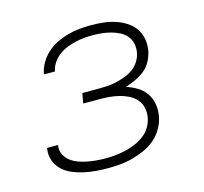

<svg xmlns="http://www.w3.org/2000/svg" viewBox="-84 -621 767 722"><g transform="rotate(-15 300.0 -260.0)"><path d="M250 8Q226 8 203 6Q180 4 157.5 -1Q135 -6 114 -15Q93 -24 77 -39Q61 -54 53 -76Q45 -98 49 -121V-125H92V-123Q89 -105 96.5 -89Q104 -73 117.5 -62.5Q131 -52 147.5 -46Q164 -40 181.5 -36.5Q199 -33 217.5 -31.5Q236 -30 254 -30Q273 -30 292 -32Q311 -34 330.5 -38.5Q350 -43 369 -51Q388 -59 404.5 -71.5Q421 -84 431.5 -102Q442 -120 445 -139Q448 -159 443.5 -177.5Q439 -196 426.5 -209.5Q414 -223 397 -231Q380 -239 362 -243.5Q344 -248 324.5 -249.5Q305 -251 285 -251H224L231 -290H292Q310 -290 327.5 -291Q345 -292 362.5 -296Q380 -300 398 -306.5Q416 -313 431 -324Q446 -335 456 -351Q466 -367 469 -385Q472 -403 468 -420Q464 -437 453 -449.5Q442 -462 427 -469.5Q412 -477 395.5 -481.5Q379 -486 361.5 -488Q344 -490 326 -490Q309 -490 291.5 -488.5Q274 -487 257 -483Q240 -479 223.5 -472.5Q207 -466 192 -455Q177 -444 166.5 -428.5Q156 -413 153 -396V-395H110V-397Q114 -419 126.5 -440Q139 -461 157 -476.5Q175 -492 196 -502Q217 -512 239.5 -518Q262 -524 284.5 -526Q307 -528 329 -528Q353 -528 376 -525.5Q399 -523 421 -516Q443 -509 462 -497Q481 -485 494 -467.5Q507 -450 511.5 -427Q516 -404 512 -380Q508 -360 498 -340.5Q488 -321 471 -307.5Q454 -294 434.5 -285Q415 -276 395 -270Q417 -263 436.5 -251.5Q456 -240 469 -222Q482 -204 486.5 -181Q491 -158 487 -133Q483 -109 470.5 -86.5Q458 -64 438.5 -47Q419 -30 395 -19.5Q371 -9 347 -2.5Q323 4 298.5 6Q274 8 250 8Z"/></g></svg>

Font: Iosevka Aile Extralight
Style: Italic
Weight: 200
Italic angle: -9°
Designer: Belleve Invis
Foundry: Belleve Invis
Version: Version 31.1.0; ttfautohint (v1.8.4)